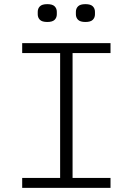

<svg xmlns="http://www.w3.org/2000/svg" viewBox="-20 -906 640 926"><path d="M87 0V-48H270V-650H87V-698H513V-650H330V-48H513V0ZM208 -800Q183 -800 172.5 -810.5Q162 -821 162 -837V-849Q162 -865 172.5 -875.5Q183 -886 208 -886Q233 -886 243.5 -875.5Q254 -865 254 -849V-837Q254 -821 243.5 -810.5Q233 -800 208 -800ZM392 -800Q367 -800 356.5 -810.5Q346 -821 346 -837V-849Q346 -865 356.5 -875.5Q367 -886 392 -886Q417 -886 427.5 -875.5Q438 -865 438 -849V-837Q438 -821 427.5 -810.5Q417 -800 392 -800Z"/></svg>

Font: IBM Plex Mono Light
Style: Regular
Weight: 300
Monospace: yes
Designer: Mike Abbink, Paul van der Laan, Pieter van Rosmalen
Foundry: Bold Monday
Version: Version 2.3